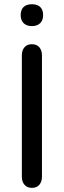

<svg xmlns="http://www.w3.org/2000/svg" viewBox="-20 -888 304 915"><path d="M84.1 -46.2V-623.8Q84.1 -648.3 96.7 -662.8Q109.2 -677.3 132 -677.3Q154.9 -677.3 167.4 -662.8Q180 -648.3 180 -623.8V-46.2Q180 -22 167.5 -7.4Q155 7.3 132.2 7.3Q109.5 7.3 96.8 -7.4Q84.1 -22 84.1 -46.2ZM78.6 -816.3Q78.6 -841.4 92.4 -854.6Q106.3 -867.8 132 -867.8Q157.8 -867.8 171.6 -854.6Q185.5 -841.4 185.5 -816.3Q185.5 -791.1 171.3 -777.4Q157.2 -763.7 132 -763.7Q106.9 -763.7 92.8 -777.4Q78.6 -791.1 78.6 -816.3Z"/></svg>

Font: SN Pro Thin
Style: Regular
Weight: 200
Designer: Tobias Whetton
Foundry: Supernotes
Version: Version 1.003;Glyphs 3.3 (3324)